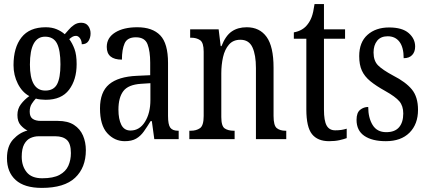

<svg xmlns="http://www.w3.org/2000/svg" viewBox="-20 -679 2091 937"><path d="M184 238Q99 238 56.5 199.5Q14 161 14 93Q14 34 44.5 1Q75 -32 114 -42Q96 -51 80.5 -68.5Q65 -86 65 -118Q65 -148 82 -170.5Q99 -193 123 -210Q88 -229 67 -270.5Q46 -312 46 -361Q46 -447 85 -496.5Q124 -546 203 -546Q233 -546 256 -536.5Q279 -527 296 -512Q304 -520 315 -533.5Q326 -547 341.5 -557.5Q357 -568 376 -568Q399 -568 410.5 -552.5Q422 -537 422 -516Q422 -495 412 -479Q402 -463 379 -463Q379 -480 370.5 -492Q362 -504 351 -504Q341 -504 333.5 -499.5Q326 -495 318 -488Q333 -468 343.5 -440Q354 -412 354 -366Q354 -290 317 -241Q280 -192 203 -192Q193 -192 178 -193.5Q163 -195 155 -198Q145 -188 135 -172.5Q125 -157 125 -134Q125 -109 139.5 -99Q154 -89 179 -89H262Q311 -89 341 -69.5Q371 -50 385 -17.5Q399 15 399 54Q399 139 346.5 188.5Q294 238 184 238ZM201 -237Q242 -237 258.5 -268Q275 -299 275 -365Q275 -434 258 -467Q241 -500 200 -500Q126 -500 126 -364Q126 -237 201 -237ZM186 191Q240 191 270.5 174.5Q301 158 313.5 130Q326 102 326 68Q326 22 306.5 4Q287 -14 250 -14H168Q148 -14 129 -5.5Q110 3 98 25Q86 47 86 86Q86 131 110 161Q134 191 186 191Z M589 10Q539 10 503.5 -29Q468 -68 468 -150Q468 -230 512.5 -267.5Q557 -305 648 -309L713 -312V-373Q713 -429 700 -463Q687 -497 643 -497Q601 -497 588 -467Q575 -437 575 -388Q501 -388 501 -450Q501 -495 542 -520.5Q583 -546 650 -546Q724 -546 762 -506.5Q800 -467 800 -372V-113Q800 -71 811 -56Q822 -41 849 -41H852V0H733L721 -88H715Q698 -60 682 -37.5Q666 -15 644.5 -2.5Q623 10 589 10ZM617 -42Q661 -42 687.5 -84.5Q714 -127 714 -191V-273L668 -270Q606 -266 582 -234.5Q558 -203 558 -144Q558 -98 572 -70Q586 -42 617 -42Z M904 0V-41H911Q938 -41 956 -53.5Q974 -66 974 -113V-427Q974 -471 956.5 -483Q939 -495 913 -495H908V-536H1047L1057 -454H1061Q1081 -505 1111 -525.5Q1141 -546 1184 -546Q1247 -546 1281 -499Q1315 -452 1315 -349V-113Q1315 -66 1331 -53.5Q1347 -41 1373 -41H1377V0H1229V-347Q1229 -411 1212 -448Q1195 -485 1153 -485Q1118 -485 1097.5 -461.5Q1077 -438 1068.5 -400.5Q1060 -363 1060 -321V-108Q1060 -63 1077 -52Q1094 -41 1120 -41H1125V0Z M1586 10Q1530 10 1502.5 -24.5Q1475 -59 1475 -145V-490H1414V-521Q1458 -529 1481 -560Q1493 -575 1501 -596Q1509 -617 1515 -659H1561V-536H1664V-490H1561V-144Q1561 -90 1574 -66.5Q1587 -43 1616 -43Q1633 -43 1646 -45Q1659 -47 1672 -51V-5Q1659 0 1637 5Q1615 10 1586 10Z M1863 10Q1796 10 1758 -16Q1720 -42 1720 -94Q1720 -129 1737.5 -143Q1755 -157 1777 -157Q1777 -104 1798.5 -69Q1820 -34 1865 -34Q1907 -34 1927.5 -58Q1948 -82 1948 -125Q1948 -162 1929 -184.5Q1910 -207 1860 -235Q1815 -260 1787 -283Q1759 -306 1746 -334.5Q1733 -363 1733 -405Q1733 -473 1773.5 -509Q1814 -545 1879 -545Q1943 -545 1974.5 -517.5Q2006 -490 2006 -452Q2006 -426 1991.5 -410.5Q1977 -395 1950 -395Q1950 -448 1929.5 -475Q1909 -502 1872 -502Q1838 -502 1820.5 -480Q1803 -458 1803 -423Q1803 -382 1825 -360Q1847 -338 1899 -310Q1960 -279 1990 -242.5Q2020 -206 2020 -143Q2020 -73 1978.5 -31.5Q1937 10 1863 10Z"/></svg>

Font: Noto Serif Bengali ExtraCondensed
Style: Regular
Weight: 400
Width: 2
Designer: Juan Bruce, Universal Thirst, Indian Type Foundry and the Monotype Design Team.
Foundry: Monotype Imaging Inc.
Version: Version 2.003; ttfautohint (v1.8.4.7-5d5b)